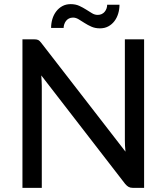

<svg xmlns="http://www.w3.org/2000/svg" viewBox="-20 -908 806 928"><path d="M676.5 -718V0H622.5Q610 0 601.8 -4.5Q593.5 -9 585 -19L179.5 -543.5Q180.5 -530 181.2 -517Q182 -504 182 -492.5V0H88.5V-718H143.5Q157.5 -718 164.5 -714.8Q171.5 -711.5 180 -700L586.5 -175Q585 -189.5 584.2 -203.2Q583.5 -217 583.5 -229V-718ZM452 -836Q463.5 -836 472 -840.2Q480.5 -844.5 486.2 -851.5Q492 -858.5 495 -867.2Q498 -876 498 -885H557.5Q557.5 -862.5 551.2 -842Q545 -821.5 533 -805.8Q521 -790 503.5 -780.5Q486 -771 463 -771Q440 -771 422 -779Q404 -787 388.8 -796.8Q373.5 -806.5 360 -814.8Q346.5 -823 333 -823Q321.5 -823 313 -818.5Q304.5 -814 299 -806.8Q293.5 -799.5 290.5 -790.5Q287.5 -781.5 287.5 -773H227Q227 -795.5 233.2 -816.2Q239.5 -837 251.8 -853Q264 -869 281.5 -878.5Q299 -888 321.5 -888Q345 -888 363 -879.8Q381 -871.5 396.2 -861.8Q411.5 -852 424.8 -844Q438 -836 452 -836Z"/></svg>

Font: Lato 2
Style: Regular
Weight: 500
Designer: Lukasz Dziedzic with Adam Twardoch and Botio Nikoltchev
Foundry: tyPoland Lukasz Dziedzic
Version: Version 2.015; 2015-08-06; http://www.latofonts.com/